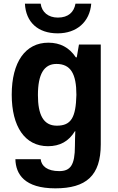

<svg xmlns="http://www.w3.org/2000/svg" viewBox="-20 -788 643 1048"><path d="M295 -606C398 -606 470 -668 478 -768H392C384 -722 353 -692 296 -692C243 -692 208 -722 202 -768H116C121 -667 187 -606 295 -606ZM282 240C450 240 530 171 530 0V-545H411L399 -475H394C358 -529 308 -555 244 -555C119 -555 44 -450 44 -271C44 -97 116 10 242 10C306 10 355 -16 389 -72H391C390 -45 389 -17 389 8C389 114 364 146 303 146C239 146 206 119 202 81H64C66 163 114 240 282 240ZM290 -102C216 -102 187 -163 187 -269C187 -383 220 -439 288 -439C366 -439 397 -385 397 -270C394 -146 368 -102 290 -102Z"/></svg>

Font: Kathrein 75 Bold
Style: Regular
Weight: 700
Designer: Lazydogs Typefoundry, based on Open Sans by Ascender Corporation
Foundry: Lazydogs Typefoundry
Version: Version 1.003;PS 001.003;hotconv 1.0.88;makeotf.lib2.5.64775